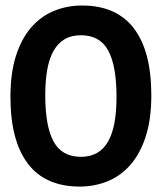

<svg xmlns="http://www.w3.org/2000/svg" viewBox="-20 -669 590 700"><path d="M531.7 -321.8Q531.7 -234.9 511.5 -171.9Q491.2 -108.9 455.8 -68.4Q420.4 -27.8 372.8 -8.3Q325.2 11.2 271 11.2Q145 11.2 81.5 -72.5Q18.1 -156.2 18.1 -315.9Q18.1 -402.8 38.3 -465.8Q58.6 -528.8 94 -569.3Q129.4 -609.9 177 -629.4Q224.6 -648.9 278.8 -648.9Q404.8 -648.9 468.3 -565.4Q531.7 -481.9 531.7 -321.8ZM404.8 -315.9Q404.8 -429.2 374.5 -484.9Q344.2 -540.5 274.9 -540.5Q240.2 -540.5 215.8 -526.1Q191.4 -511.7 175.5 -483.9Q159.7 -456.1 152.3 -415.3Q145 -374.5 145 -321.8Q145 -208.5 175.5 -152.8Q206.1 -97.2 274.9 -97.2Q309.6 -97.2 334.2 -111.6Q358.9 -126 374.5 -153.8Q390.1 -181.6 397.5 -222.4Q404.8 -263.2 404.8 -315.9Z"/></svg>

Font: Code New Roman
Style: Bold
Weight: 700
Monospace: yes
Designer: Sam Radian
Foundry: Code New Roman
Version: Version 1.508 October 19, 2014